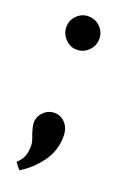

<svg xmlns="http://www.w3.org/2000/svg" viewBox="-115 -487 406 634"><g transform="rotate(20 87.5 -170.0)"><path d="M140 -47Q140 4 110.5 44Q81 84 41 108L23 85Q38 71 44 56Q50 41 50 18Q50 5 41 -17Q32 -44 32 -56Q32 -78 48 -94Q64 -110 86 -110Q109 -110 124.5 -92.5Q140 -75 140 -47ZM25 -390Q25 -414 42 -431Q59 -448 82 -448Q107 -448 124 -431Q141 -414 141 -390Q141 -366 124 -348.5Q107 -331 82 -331Q59 -331 42 -349Q25 -367 25 -390Z"/></g></svg>

Font: Arya
Style: Regular
Weight: 400
Designer: Eduardo Rodriguez Tunni, Modular Infotech
Foundry: Eduardo Rodriguez Tunni, Modular Infotech
Version: Version 1.002